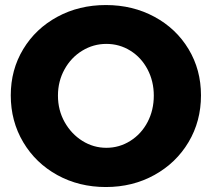

<svg xmlns="http://www.w3.org/2000/svg" viewBox="-20 -732 844 765"><path d="M780.8 -352.1Q780.8 -249 731.4 -166Q682.1 -83 595.5 -34.9Q508.8 13.2 401.9 13.2Q294.9 13.2 208.5 -34.4Q122.1 -82 72.5 -165.5Q22.9 -249 22.9 -352.1Q22.9 -454.1 72.5 -536.1Q122.1 -618.2 208.5 -665Q294.9 -711.9 401.9 -711.9Q508.8 -711.9 595.5 -665Q682.1 -618.2 731.4 -536.1Q780.8 -454.1 780.8 -352.1ZM210.9 -351.1Q210.9 -293 237.5 -245.6Q264.2 -198.2 308.1 -170.7Q352.1 -143.1 403.8 -143.1Q455.6 -143.1 499.3 -170.7Q543 -198.2 567.9 -245.6Q592.8 -293 592.8 -351.1Q592.8 -408.2 567.9 -455.6Q543 -502.9 499.5 -530Q456.1 -557.1 403.8 -557.1Q352.1 -557.1 307.6 -530Q263.2 -502.9 237.1 -455.6Q210.9 -408.2 210.9 -351.1Z"/></svg>

Font: Argentum Sans
Style: Bold
Weight: 700
Designer: Julieta Ulanovsky (Modified by Cristiano Sobral)
Foundry: Julieta Ulanovsky
Version: Version 1.000; ttfautohint (v1.5.65-e2d9)